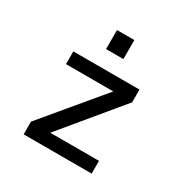

<svg xmlns="http://www.w3.org/2000/svg" viewBox="-161 -850 972 993"><g transform="rotate(30 325.0 -354.0)"><path d="M109.5 0V-76L400 -424H117.5V-500H512.5V-424L224.5 -76H515.5V0ZM258 -708.5H361.5V-595H258Z"/></g></svg>

Font: Trispace Thin
Style: Regular
Weight: 400
Version: Version 1.210